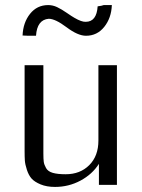

<svg xmlns="http://www.w3.org/2000/svg" viewBox="-20 -729 561 757"><path d="M69 -589Q71 -640 98.5 -674.5Q126 -709 170 -709Q188 -709 205 -701Q222 -693 243 -678.5Q264 -664 273 -659Q302 -642 318 -643Q361 -643 365 -704Q382 -706 389 -709H421Q419 -658 391 -623Q363 -588 319 -588Q287 -588 242.5 -621.5Q198 -655 172 -655Q126 -651 122 -588H92ZM77 -133V-472H151V-124Q151 -102 152.5 -91Q154 -80 161.5 -66.5Q169 -53 188 -47.5Q207 -42 239 -42Q296 -42 332 -78Q368 -114 368 -175V-472H441V0H370V-83Q344 -42 297.5 -17Q251 8 197 8Q164 8 140 -2Q116 -12 104.5 -25Q93 -38 86 -59.5Q79 -81 78 -96Q77 -111 77 -133Z"/></svg>

Font: Coval
Style: ExtraLight
Weight: 250
Foundry: Context Ltd
Version: Version 001.000